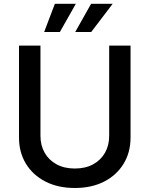

<svg xmlns="http://www.w3.org/2000/svg" viewBox="-20 -964 776 996"><path d="M368.2 11.2Q280.8 11.2 215.6 -22.2Q150.4 -55.7 114.5 -114.7Q78.6 -173.8 78.6 -250V-727.5H189.9V-258.8Q189.9 -210 211.7 -171.6Q233.4 -133.3 273.4 -111.6Q313.5 -89.8 368.2 -89.8Q423.3 -89.8 463.1 -111.6Q502.9 -133.3 524.7 -171.6Q546.4 -210 546.4 -258.8V-727.5H657.2V-250Q657.2 -173.8 621.3 -114.7Q585.4 -55.7 520.5 -22.2Q455.6 11.2 368.2 11.2ZM290.5 -797.9H209L264.6 -944.3H373.5ZM453.1 -797.9H370.1L452.6 -944.3H564.5Z"/></svg>

Font: Inter 16pt Medium
Style: Regular
Weight: 500
Version: Version 4.001;git-66647c0bb